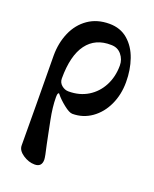

<svg xmlns="http://www.w3.org/2000/svg" viewBox="-135 -504 695 866"><g transform="rotate(20 213.0 -71.0)"><path d="M54 224 53 29Q51 -133 51 -206Q51 -267 73 -317.5Q95 -368 137.5 -397.5Q180 -427 239 -427Q292 -427 328 -396Q364 -365 381.5 -314.5Q399 -264 399 -205Q399 -145 376 -95.5Q353 -46 312 -17Q271 12 220 12Q205 12 178 -9.5Q151 -31 135 -51Q134 -54 131 -54Q125 -54 125 -33Q125 13 137 73Q142 100 149 133Q156 166 159 182Q172 237 172 250Q172 285 138 285Q109 285 81.5 266.5Q54 248 54 224ZM347 -266Q347 -295 328.5 -317.5Q310 -340 279 -340Q203 -342 162 -287Q121 -232 121 -122Q121 -102 136 -89.5Q151 -77 169 -77Q222 -77 262 -101.5Q302 -126 324.5 -169Q347 -212 347 -266Z"/></g></svg>

Font: EB Garamond SemiBold
Style: Regular
Weight: 600
Designer: Georg Duffner and Octavio Pardo
Foundry: Georg Duffner
Version: Version 1.000